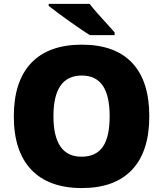

<svg xmlns="http://www.w3.org/2000/svg" viewBox="-20 -954 837 984"><path d="M229.5 -934.1H439.5Q465.3 -899.4 538.6 -820.3L567.4 -788.1V-773.9H440.4Q406.7 -794.9 344.7 -838.6Q282.7 -882.3 229.5 -923.8ZM139.6 -630.9Q229 -725.1 399.2 -725.1Q569.3 -725.1 657.2 -631.8Q745.1 -538.6 745.1 -358.2Q745.1 -177.7 656.7 -84Q568.4 9.8 399.2 9.8Q230 9.8 140.1 -84.5Q50.8 -178.7 50.8 -357.7Q50.8 -536.6 139.6 -630.9ZM398.9 -566.9Q253.9 -566.9 253.9 -358.9Q253.9 -150.9 397.9 -150.9Q471.2 -150.9 506.6 -201.2Q542 -251.5 542 -357.9Q542 -464.4 506.3 -515.6Q470.7 -566.9 398.9 -566.9Z"/></svg>

Font: Open Sans Hebrew Extra Bold
Style: Regular
Weight: 800
Foundry: Ascender Corporation, Yanek Iontef
Version: Version 2.001;PS 002.001;hotconv 1.0.70;makeotf.lib2.5.58329